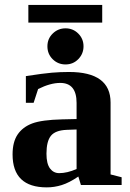

<svg xmlns="http://www.w3.org/2000/svg" viewBox="-20 -768 540 797"><path d="M266.6 -469.2Q439 -469.2 439 -342.3V-43.9L484.9 -32.2V0H315.9L305.2 -35.2Q267.1 -9.3 236.3 0.2Q205.6 9.8 174.3 9.8Q32.2 9.8 32.2 -127Q32.2 -178.7 53.2 -209.7Q74.2 -240.7 113.8 -255.6Q153.3 -270.5 238.3 -272.5L297.9 -273.9V-340.8Q297.9 -423.8 230 -423.8Q189 -423.8 138.2 -398.4L119.6 -341.3H87.4V-452.1Q161.1 -463.4 195.8 -466.3Q230.5 -469.2 266.6 -469.2ZM297.9 -230.5 256.8 -229Q209.5 -227.1 191.2 -204.1Q172.9 -181.2 172.9 -129.9Q172.9 -88.4 187.5 -68.8Q202.1 -49.3 225.6 -49.3Q258.8 -49.3 297.9 -66.4ZM176.8 -575.7Q176.8 -607.4 199 -628.9Q221.2 -650.4 252 -650.4Q283.2 -650.4 304.9 -628.7Q326.7 -606.9 326.7 -575.7Q326.7 -544.9 305.2 -522.7Q283.7 -500.5 252 -500.5Q220.7 -500.5 198.7 -522.2Q176.8 -543.9 176.8 -575.7ZM97.7 -674.3V-747.6H404.3V-674.3Z"/></svg>

Font: Liberation Serif
Style: Bold
Weight: 700
Designer: Steve Matteson
Foundry: Ascender Corporation
Version: Version 2.1.5